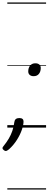

<svg xmlns="http://www.w3.org/2000/svg" viewBox="-59 -1030 392 1550"><path d="M213 -415Q192 -415 180.5 -425.5Q169 -436 169 -453Q169 -483 184.5 -501Q200 -519 226 -519Q247 -519 258.5 -509Q270 -499 270 -481Q270 -452 255 -433.5Q240 -415 213 -415ZM-13 189Q-20 189 -29.5 181Q-39 173 -39 166Q-39 162 -37 158Q-35 154 -31 150Q-6 119 11.5 89.5Q29 60 40.5 27Q52 -6 57 -46Q59 -61 69 -69Q79 -77 97 -77Q114 -77 122.5 -70Q131 -63 131 -50Q131 -22 117.5 17.5Q104 57 78 98.5Q52 140 14 175Q6 181 -0.5 185Q-7 189 -13 189ZM0 490H313V500H0ZM0 -20H313V0H0ZM0 -505H313V-500H0ZM0 -1010H313V-1000H0Z"/></svg>

Font: Playwrite MX Guides
Style: Regular
Weight: 400
Designer: Veronika Burian, José Scaglione
Foundry: TypeTogether
Version: Version 1.003